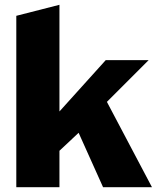

<svg xmlns="http://www.w3.org/2000/svg" viewBox="-20 -781 659 801"><path d="M614 0 426 -356 600 -530H421L228 -316V-761L48 -715V0H228V-152L308 -227L410 0Z"/></svg>

Font: Bisquit Text
Style: Bold
Weight: 800
Version: Version 1.004;Glyphs 3.2.3 (3260)